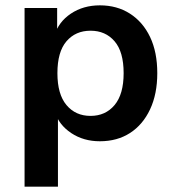

<svg xmlns="http://www.w3.org/2000/svg" viewBox="-20 -519 654 719"><path d="M72 180V-489H194V-386H184Q199 -437 245.5 -468Q292 -499 354 -499Q418 -499 466.5 -468Q515 -437 542 -380.5Q569 -324 569 -245Q569 -167 542 -109.5Q515 -52 467 -21Q419 10 354 10Q293 10 247 -20.5Q201 -51 185 -100H197V180ZM319 -85Q375 -85 409 -125.5Q443 -166 443 -245Q443 -325 409 -364.5Q375 -404 319 -404Q263 -404 229 -364.5Q195 -325 195 -245Q195 -166 229 -125.5Q263 -85 319 -85Z"/></svg>

Font: Nunito Sans 12pt ExtraLight
Style: Regular
Weight: 200
Designer: Vernon Adams
Foundry: Vernon Adams
Version: Version 3.101;gftools[0.9.27]